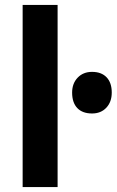

<svg xmlns="http://www.w3.org/2000/svg" viewBox="-20 -760 474 780"><path d="M72 0V-740H214V0ZM273 -384Q273 -421 295.5 -444.5Q318 -468 354 -468Q392 -468 413 -446Q434 -424 434 -384Q434 -346 412 -322.5Q390 -299 354 -299Q315 -299 294 -321Q273 -343 273 -384Z"/></svg>

Font: Mach SemiBold
Style: Regular
Weight: 600
Version: Version 1.002